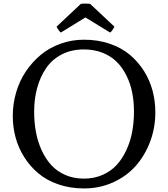

<svg xmlns="http://www.w3.org/2000/svg" viewBox="-20 -1039 946 1079"><path d="M452.1 -815.9Q530.8 -815.9 597.2 -793Q663.6 -770 710.2 -730.7Q756.8 -691.4 789.6 -639.2Q822.3 -586.9 837.6 -528.3Q853 -469.7 853 -408.2Q853 -320.8 823.5 -242.4Q793.9 -164.1 742.2 -106Q690.4 -47.9 615 -13.9Q539.6 20 452.1 20Q374 20 307.9 -2.9Q241.7 -25.9 195.1 -65.2Q148.4 -104.5 115.7 -156.7Q83 -209 67.4 -267.1Q51.8 -325.2 51.8 -386.2Q51.8 -455.1 70.6 -519.5Q89.4 -584 125.2 -637.5Q161.1 -690.9 209.5 -731Q257.8 -771 320.6 -793.5Q383.3 -815.9 452.1 -815.9ZM451.2 -35.2Q508.3 -35.2 555.4 -55.7Q602.5 -76.2 635 -111.3Q667.5 -146.5 689.9 -194.8Q712.4 -243.2 722.7 -297.6Q732.9 -352.1 732.9 -412.1Q732.9 -469.2 722.7 -520Q712.4 -570.8 690.2 -615.2Q668 -659.7 635.5 -691.9Q603 -724.1 555.9 -742.7Q508.8 -761.2 451.2 -761.2Q381.3 -761.2 326.7 -732.9Q272 -704.6 238.8 -655.5Q205.6 -606.4 188.7 -544.4Q171.9 -482.4 171.9 -411.1Q171.9 -351.1 182.1 -296.4Q192.4 -241.7 214.4 -193.8Q236.3 -146 268.6 -110.8Q300.8 -75.7 347.7 -55.4Q394.5 -35.2 451.2 -35.2ZM460 -940.9 321.8 -856Q309.6 -865.7 297.9 -889.2L434.1 -1017.1Q443.4 -1019 460.4 -1018.8Q477.5 -1018.6 486.8 -1017.1L623 -889.2Q611.3 -865.7 599.1 -856Z"/></svg>

Font: Adamina
Style: Regular
Weight: 400
Designer: Cyreal (www.cyreal.org)
Foundry: Cyreal (www.cyreal.org)
Version: Version 1.010